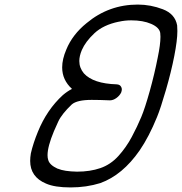

<svg xmlns="http://www.w3.org/2000/svg" viewBox="-20 -820 796 840"><path d="M289 0Q219 0 181 -17Q112 -46 112 -116Q112 -131 115 -149Q125 -193 146 -244Q185 -340 255 -404Q275 -421 295 -431Q252 -470 252 -525Q252 -561 270 -603Q297 -669 359 -719Q456 -800 583 -800Q639 -800 692.5 -779.5Q746 -759 755 -709Q756 -698 756 -684Q756 -644 742.5 -575Q729 -506 706 -426.5Q683 -347 667 -308Q632 -222 591 -162Q516 -54 419 -19Q358 0 289 0ZM317 -69Q374 -69 419 -84.5Q464 -100 498 -137.5Q532 -175 556.5 -221Q581 -267 598 -308Q614 -346 635 -421Q656 -496 670 -568Q682 -625 682 -659Q682 -668 681 -676Q677 -700 641.5 -715.5Q606 -731 554 -731Q526 -731 500 -725H499Q432 -711 393 -674.5Q354 -638 338 -601Q327 -575 327 -553Q327 -523 347 -499Q388 -454 491 -451Q505 -450 510 -440Q513 -435 513 -429Q513 -423 510 -415Q503 -401 489 -391Q475 -381 461 -381Q415 -383 381 -383Q317 -383 294 -363Q250 -321 235 -288.5Q220 -256 216 -246Q188 -179 188 -141Q188 -129 191 -120Q197 -98 232 -82H233Q261 -70 317 -69Z"/></svg>

Font: Bubblez Graffiti
Style: Italic
Weight: 400
Italic angle: -22.5°
Designer: GGBotNet
Foundry: GGBotNet
Version: 1.00